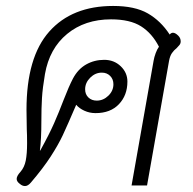

<svg xmlns="http://www.w3.org/2000/svg" viewBox="-20 -623 648 645"><path d="M496 -419Q498 -431 503 -444.5Q508 -458 514 -466Q491 -511 454 -534.5Q417 -558 353 -558Q265 -558 205.5 -509Q146 -460 131 -374Q123 -327 121 -293.5Q119 -260 119 -217Q119 -155 114 -117H115Q145 -171 161.5 -208.5Q178 -246 194 -288Q211 -332 225 -359Q242 -391 269.5 -406.5Q297 -422 330 -422Q363 -422 385.5 -400.5Q408 -379 408 -349Q408 -303 379.5 -273Q351 -243 301 -243Q281 -243 263.5 -251Q246 -259 236 -271Q206 -201 191 -169Q176 -137 150.5 -97.5Q125 -58 84 -10Q74 2 64 2Q55 2 47 -5Q36 -13 36 -22Q36 -32 49 -46Q62 -61 66.5 -83.5Q71 -106 71 -142Q71 -172 70 -188L69 -254Q69 -431 145.5 -517Q222 -603 360 -603Q433 -603 476.5 -578Q520 -553 550 -507Q555 -513 561 -513Q569 -513 579 -503Q587 -495 587 -484Q587 -477 583 -472Q579 -467 574 -462Q564 -454 557.5 -444.5Q551 -435 548 -419L474 0H422ZM361 -340Q361 -357 350 -368Q339 -379 322 -379Q300 -379 283 -362Q266 -345 266 -323Q266 -306 277 -295.5Q288 -285 305 -285Q327 -285 344 -301.5Q361 -318 361 -340Z"/></svg>

Font: Niramit ExtraLight
Style: Italic
Weight: 200
Italic angle: -10°
Designer: Katatrad Aksorn Co.,Ltd.
Foundry: Cadson Demak Co.,Ltd.
Version: Version 1.000; ttfautohint (v1.6)